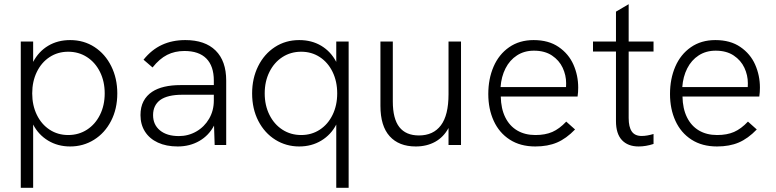

<svg xmlns="http://www.w3.org/2000/svg" viewBox="-20 -691 3696 915"><path d="M539 -246Q539 -172 509.2 -114.5Q479.5 -57 428.2 -25Q377 7 314.5 7Q255.5 7 209.2 -21Q163 -49 138 -97.5V204H79V-493H138V-396Q164 -445.5 209.5 -472.8Q255 -500 314.5 -500Q379.5 -500 430.5 -466.8Q481.5 -433.5 510.2 -375.5Q539 -317.5 539 -246ZM305 -47.5Q355 -47.5 394.5 -73Q434 -98.5 456.5 -143.8Q479 -189 479 -246Q479 -303 456.5 -348.2Q434 -393.5 394.5 -419Q355 -444.5 305 -444.5Q255.5 -444.5 216.5 -419Q177.5 -393.5 155.5 -348.2Q133.5 -303 133.5 -246Q133.5 -189 155.5 -143.8Q177.5 -98.5 216.5 -73Q255.5 -47.5 305 -47.5Z M1000 -92.5Q975.5 -45.5 930 -19.2Q884.5 7 827 7Q772.5 7 732.5 -11.5Q692.5 -30 671 -63.8Q649.5 -97.5 649.5 -142.5Q649.5 -181 664 -208.5Q678.5 -236 705 -253.5Q753.5 -285.5 841 -285.5H999V-307Q999 -376 963.5 -412Q928 -448 859 -448Q813 -448 776.5 -429.5Q740 -411 707 -369.5L664 -406.5Q702.5 -454.5 751.8 -477.2Q801 -500 863 -500Q957 -500 1007.5 -450.2Q1058 -400.5 1058 -307V0H1003ZM832.5 -42.5Q877.5 -42.5 915.8 -64.5Q954 -86.5 976.5 -125.2Q999 -164 999 -211.5V-239.5H849Q778.5 -239.5 743.5 -214.5Q709.5 -189 709.5 -142.5Q709.5 -96.5 742.5 -69.5Q775.5 -42.5 832.5 -42.5Z M1582.5 -396V-493H1641.5V204H1582.5V-97.5Q1557.5 -49 1511.2 -21Q1465 7 1406 7Q1343.5 7 1292.2 -25Q1241 -57 1211.2 -114.5Q1181.5 -172 1181.5 -246Q1181.5 -317.5 1210.2 -375.5Q1239 -433.5 1290 -466.8Q1341 -500 1406 -500Q1465.5 -500 1511 -472.8Q1556.5 -445.5 1582.5 -396ZM1415.5 -47.5Q1465 -47.5 1504 -73Q1543 -98.5 1565 -143.8Q1587 -189 1587 -246Q1587 -303 1565 -348.2Q1543 -393.5 1504 -419Q1465 -444.5 1415.5 -444.5Q1365.5 -444.5 1326 -419Q1286.5 -393.5 1264 -348.2Q1241.5 -303 1241.5 -246Q1241.5 -189 1264 -143.8Q1286.5 -98.5 1326 -73Q1365.5 -47.5 1415.5 -47.5Z M1793 -186.5V-493H1852V-207.5Q1852 -125 1883.2 -85.2Q1914.5 -45.5 1976.5 -45.5Q2045 -45.5 2081.2 -93.8Q2117.5 -142 2117.5 -242V-493H2177V0H2117.5V-81Q2094 -37.5 2053.8 -15.2Q2013.5 7 1961.5 7Q1881 7 1837 -41.8Q1793 -90.5 1793 -186.5Z M2307 -243Q2307 -315 2332.2 -373.5Q2357.5 -432 2406.5 -466Q2455.5 -500 2523 -500Q2594.5 -500 2642.2 -467.2Q2690 -434.5 2712.8 -383Q2735.5 -331.5 2735.5 -273.5Q2735.5 -265 2734.8 -252Q2734 -239 2732.5 -231H2366.5Q2367.5 -173.5 2387.8 -132.2Q2408 -91 2444.8 -69.2Q2481.5 -47.5 2531.5 -47.5Q2578.5 -47.5 2612.2 -62.2Q2646 -77 2678.5 -111.5L2720.5 -74Q2678.5 -30.5 2634.5 -11.8Q2590.5 7 2531 7Q2460 7 2409.5 -25.5Q2359 -58 2333 -114.8Q2307 -171.5 2307 -243ZM2677.5 -276Q2678 -282 2678 -294.5Q2678 -332.5 2661.5 -368Q2645 -403.5 2610.5 -426.5Q2576 -449.5 2524.5 -449.5Q2478.5 -449.5 2443.8 -427Q2409 -404.5 2389 -365Q2369 -325.5 2365.5 -276Z M2915.5 -114V-445.5H2806V-493H2915.5V-635.5L2976 -671V-493H3094.5V-445.5H2976V-128.5Q2976 -86 2990.8 -64.5Q3005.5 -43 3038 -43Q3063 -43 3094.5 -52.5V-5Q3058 7 3023.5 7Q2972.5 7 2944 -23.2Q2915.5 -53.5 2915.5 -114Z M3173 -243Q3173 -315 3198.2 -373.5Q3223.5 -432 3272.5 -466Q3321.5 -500 3389 -500Q3460.5 -500 3508.2 -467.2Q3556 -434.5 3578.8 -383Q3601.5 -331.5 3601.5 -273.5Q3601.5 -265 3600.8 -252Q3600 -239 3598.5 -231H3232.5Q3233.5 -173.5 3253.8 -132.2Q3274 -91 3310.8 -69.2Q3347.5 -47.5 3397.5 -47.5Q3444.5 -47.5 3478.2 -62.2Q3512 -77 3544.5 -111.5L3586.5 -74Q3544.5 -30.5 3500.5 -11.8Q3456.5 7 3397 7Q3326 7 3275.5 -25.5Q3225 -58 3199 -114.8Q3173 -171.5 3173 -243ZM3543.5 -276Q3544 -282 3544 -294.5Q3544 -332.5 3527.5 -368Q3511 -403.5 3476.5 -426.5Q3442 -449.5 3390.5 -449.5Q3344.5 -449.5 3309.8 -427Q3275 -404.5 3255 -365Q3235 -325.5 3231.5 -276Z"/></svg>

Font: HK Grotesk Light
Style: Regular
Weight: 300
Designer: Alfredo Marco Pradil
Foundry: Hanken Design Co.
Version: Version 3.001